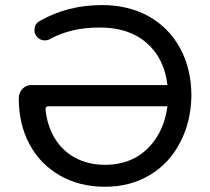

<svg xmlns="http://www.w3.org/2000/svg" viewBox="-20 -712 813 743"><path d="M552.7 -650.4Q632.8 -606.4 676.8 -525.9Q720.7 -445.3 720.7 -340.8Q718.8 -239.3 676.8 -160.2Q634.8 -79.1 559.1 -34.2Q483.4 10.7 386.7 10.7Q288.1 10.7 212.9 -32.2Q135.7 -76.2 94.2 -153.8Q52.7 -231.4 52.7 -331.1Q52.7 -353.5 66.9 -368.2Q81.1 -382.8 99.6 -382.8H627.9Q616.2 -485.4 547.9 -545.4Q479.5 -605.5 367.2 -605.5Q307.6 -605.5 260.7 -594.2Q213.9 -583 170.9 -559.6Q164.1 -555.7 153.3 -555.7Q136.7 -555.7 125 -567.4Q113.3 -579.1 113.3 -593.8Q113.3 -621.1 135.7 -631.8Q242.2 -692.4 375 -692.4Q474.6 -692.4 552.7 -650.4ZM506.8 -103.5Q555.7 -131.8 587.4 -182.6Q619.1 -233.4 627.9 -300.8H168Q155.3 -300.8 156.2 -288.1Q162.1 -229.5 188.5 -182.6Q217.8 -130.9 269 -102.5Q320.3 -74.2 386.7 -74.2Q454.1 -74.2 506.8 -103.5Z"/></svg>

Font: FakePearl
Style: Regular
Weight: 400
Version: Version 1.2